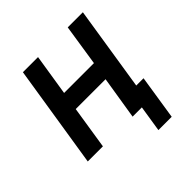

<svg xmlns="http://www.w3.org/2000/svg" viewBox="-184 -689 969 969"><g transform="rotate(-45 300.0 -205.0)"><path d="M37 0 124 -550H232L197 -329H410L444 -550H552L481 -98H533L496 140H401L423 0H357L394 -230H181L145 0Z"/></g></svg>

Font: NKDuy Mono SemiBold
Style: Italic
Weight: 600
Italic angle: -9°
Monospace: yes
Designer: NKDuy
Foundry: NKDuy
Version: Version 2.251; ttfautohint (v1.8.4.7-5d5b)